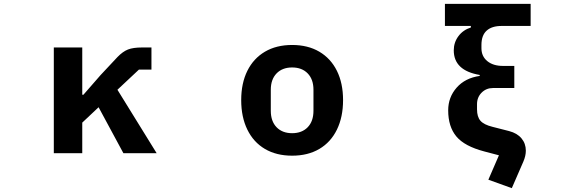

<svg xmlns="http://www.w3.org/2000/svg" viewBox="-20 -797 3040 999"><path d="M260 0V-550H408V-304H414L503 -406L591 -500Q619 -529 646 -539.5Q673 -550 719 -550H768V-435H703L591 -330L795 0H622L493 -239L408 -159V0Z M1235 -276Q1235 -364 1267 -428.5Q1299 -493 1358.5 -528Q1418 -563 1500 -563Q1582 -563 1641.5 -528Q1701 -493 1733 -428.5Q1765 -364 1765 -276Q1765 -188 1733 -122.5Q1701 -57 1641.5 -22Q1582 13 1500 13Q1418 13 1358.5 -22Q1299 -57 1267 -122.5Q1235 -188 1235 -276ZM1611 -221V-330Q1611 -384 1581 -415Q1551 -446 1500 -446Q1449 -446 1419 -415Q1389 -384 1389 -330V-221Q1389 -166 1419 -135Q1449 -104 1500 -104Q1551 -104 1581 -135Q1611 -166 1611 -221Z M2643 182 2521 138 2576 11 2500 -9Q2397 -36 2354.5 -87Q2312 -138 2312 -223Q2312 -291 2356 -341Q2400 -391 2476 -402V-407Q2341 -430 2341 -535Q2341 -576 2365 -608.5Q2389 -641 2430 -654V-662H2295V-777H2741V-662H2590Q2539 -662 2512 -637.5Q2485 -613 2485 -563V-546Q2485 -504 2515.5 -479Q2546 -454 2597 -454H2656V-339H2545Q2510 -339 2486 -315Q2462 -291 2462 -255V-228Q2462 -189 2480 -168.5Q2498 -148 2543 -137L2629 -115Q2671 -104 2693.5 -77Q2716 -50 2716 -13Q2716 14 2703 44Z"/></svg>

Font: IBM Plex Sans JP
Style: Bold
Weight: 700
Designer: Mike Abbink; Paul van der Laan; Pieter van Rosmalen; Wujin Sim; Yejin Wi; Jinhee Kim; Boomi Park; Yona Kim; Kichan Ma
Foundry: Sandoll Inc.
Version: Version 1.001